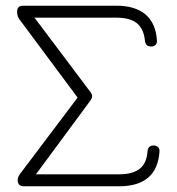

<svg xmlns="http://www.w3.org/2000/svg" viewBox="-20 -653 619 673"><path d="M65 0Q42 0 42 -21Q42 -28.5 44.8 -34.2Q47.5 -40 53 -47L252 -311L49 -584Q44 -591 42 -597Q40 -603 40 -612Q40 -633 61 -633H388Q453.5 -633 489.8 -602.5Q526 -572 530 -512Q531 -501.5 525.5 -495.8Q520 -490 510 -490Q499.5 -490 494.2 -495.2Q489 -500.5 488 -511Q483.5 -553 459.5 -572Q435.5 -591 388 -591H101L286 -345Q293.5 -335.5 298.2 -328.8Q303 -322 303 -316Q303 -310 299.5 -304.8Q296 -299.5 292 -294L106 -42H397Q444.5 -42 469.2 -61Q494 -80 497 -122Q498 -132.5 503.2 -137.8Q508.5 -143 518 -143Q528.5 -143 534.2 -137.2Q540 -131.5 539 -121Q530.5 0 397 0Z"/></svg>

Font: Jura Light Light
Style: Regular
Weight: 300
Version: Version 5.106